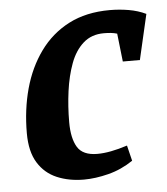

<svg xmlns="http://www.w3.org/2000/svg" viewBox="-44 -555 526 605"><g transform="rotate(-5 219.5 -252.5)"><path d="M198 10Q151 10 113 -6Q75 -22 53 -57.5Q31 -93 31 -151Q31 -226 49 -291.5Q67 -357 103.5 -407.5Q140 -458 195 -486.5Q250 -515 325 -515Q355 -515 384.5 -510Q414 -505 439 -493L406 -350H352L342 -439Q332 -442 321.5 -443Q311 -444 300 -444Q261 -444 235 -421Q209 -398 194.5 -359Q180 -320 173.5 -272Q167 -224 167 -174Q167 -123 184 -95Q201 -67 247 -67Q267 -67 290.5 -71.5Q314 -76 342 -85L354 -36Q317 -11 275.5 -0.5Q234 10 198 10Z"/></g></svg>

Font: Manuale
Style: Italic
Weight: 400
Italic angle: -11°
Designer: Eduardo Tunni / Pablo Cosgaya
Foundry: Eduardo Tunni / Pablo Cosgaya
Version: Version 1.002